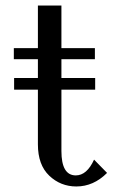

<svg xmlns="http://www.w3.org/2000/svg" viewBox="-20 -674 415 694"><path d="M31 -350V-392H117V-460H30V-500H117V-654H202V-500H323V-460H202V-392H324V-350H202V-128Q202 -40 254 -40Q294 -40 320 -97L367 -49Q318 0 256 0Q199 0 158 -39Q117 -78 117 -152V-350Z"/></svg>

Font: Tenor Sans
Style: Regular
Weight: 400
Designer: Denis Masharov
Foundry: Denis Masharov
Version: Version 1.1